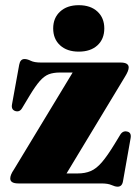

<svg xmlns="http://www.w3.org/2000/svg" viewBox="-20 -707 536 740"><path d="M461.5 -411 236.5 -38.5H279.5Q308 -38.5 329.8 -47.8Q351.5 -57 372.8 -81.8Q394 -106.5 422 -152.5L443 -187Q453 -204 470 -200Q487 -196.5 483.5 -175L454 -8.5Q450.5 12.5 433.5 12.5Q423.5 12.5 409.8 6.2Q396 0 370 0H51Q19.5 0 19.5 -19Q19.5 -26 22.8 -34.2Q26 -42.5 34.5 -55L260 -427.5H211Q186 -427.5 168.2 -420.8Q150.5 -414 133.5 -394.8Q116.5 -375.5 94.5 -339L65 -290Q55.5 -274 39 -279Q22 -284.5 26.5 -306L54 -457.5Q58 -479.5 74.5 -479.5Q85 -479.5 98.5 -472.8Q112 -466 138 -466H444.5Q476 -466 476 -447Q476 -434 461.5 -411ZM283.5 -508Q238.5 -508 211.8 -532.2Q185 -556.5 185 -597.5Q185 -638 211.8 -662.5Q238.5 -687 283.5 -687Q329 -687 355.5 -662.5Q382 -638 382 -597.5Q382 -556.5 355.5 -532.2Q329 -508 283.5 -508Z"/></svg>

Font: Fraunces 72pt Black
Style: Regular
Weight: 900
Version: Version 1.000;[0bf87f6ff]